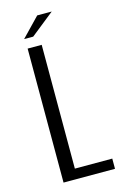

<svg xmlns="http://www.w3.org/2000/svg" viewBox="-112 -768 521 818"><g transform="rotate(-15 148.5 -358.5)"><path d="M63 0V-591H125V-45H290V0ZM59 -634 139 -717H203L99 -634Z"/></g></svg>

Font: Alumni Sans Thin
Style: Regular
Weight: 400
Version: Version 1.018